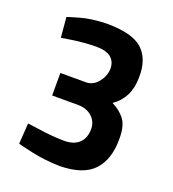

<svg xmlns="http://www.w3.org/2000/svg" viewBox="-131 -803 821 913"><g transform="rotate(20 280.0 -346.5)"><path d="M71 -565Q75 -566 128 -574Q182 -582 244 -583Q295 -583 319 -563Q343 -543 343 -507Q342 -471 318 -440Q294 -409 259 -407H126V-293H259Q302 -292 328 -268Q354 -245 355 -207Q355 -161 329 -136Q303 -110 252 -110Q190 -111 130 -120Q69 -128 64 -129L57 -24Q61 -22 128 -7Q194 8 272 10Q392 9 445 -48Q498 -105 497 -210Q497 -275 473 -306Q450 -337 408 -358Q444 -382 465 -422Q485 -462 485 -516Q487 -608 435 -656Q383 -703 254 -703Q176 -701 121 -685Q65 -669 62 -667Z"/></g></svg>

Font: RazerF5
Style: Bold
Weight: 700
Foundry: Razer Inc.
Version: Version 1.000;PS 001.001;hotconv 1.0.56